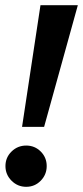

<svg xmlns="http://www.w3.org/2000/svg" viewBox="-20 -720 320 740"><path d="M150 -231H65L136 -700H280ZM137 -136Q160 -113 160 -80Q160 -47 137 -23.5Q114 0 81 0Q48 0 24.5 -23.5Q1 -47 1 -80Q1 -113 24.5 -136Q48 -159 81 -159Q114 -159 137 -136Z"/></svg>

Font: Lobster 1.3
Style: Regular
Weight: 400
Designer: Pablo Impallari
Foundry: Pablo Impallari. www.impallari.com
Version: Version 1.003 2010